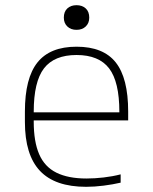

<svg xmlns="http://www.w3.org/2000/svg" viewBox="-20 -710 590 740"><path d="M312 10Q192 10 134 -51.5Q76 -113 76 -240V-280Q76 -409 124.5 -469.5Q173 -530 275 -530Q378 -530 426 -469.5Q474 -409 474 -280V-246H94V-277H452L440 -263V-279Q440 -395 400.5 -446.5Q361 -498 275 -498Q189 -498 149.5 -446.5Q110 -395 110 -279V-241Q110 -164 131 -115.5Q152 -67 197.5 -44.5Q243 -22 313 -22Q345 -22 379.5 -26Q414 -30 445 -38V-6Q415 1 379.5 5.5Q344 10 312 10ZM275 -595Q253 -595 239.5 -608Q226 -621 226 -642Q226 -665 239.5 -677.5Q253 -690 275 -690Q297 -690 310.5 -677.5Q324 -665 324 -642Q324 -621 310.5 -608Q297 -595 275 -595Z"/></svg>

Font: M PLUS Code Latin SemiExpanded ExtraLight
Style: Regular
Weight: 250
Width: 6
Designer: Coji Morishita
Foundry: UNDERFOREST DESIGN
Version: Version 1.002; ttfautohint (v1.8.3)